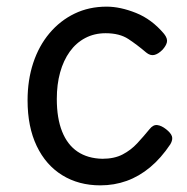

<svg xmlns="http://www.w3.org/2000/svg" viewBox="-20 -539 562 578"><path d="M282 19Q217 19 167.5 -11.5Q118 -42 90.5 -99.5Q63 -157 63 -237Q63 -298 80 -349.5Q97 -401 129 -439Q161 -477 204.5 -498Q248 -519 301 -519Q342 -519 389.5 -500Q437 -481 474 -437Q485 -423 482.5 -412Q480 -401 469 -389Q456 -376 444 -373.5Q432 -371 420 -381Q393 -404 366.5 -421.5Q340 -439 298 -439Q264 -439 236.5 -424.5Q209 -410 190 -383.5Q171 -357 161 -321Q151 -285 151 -241Q151 -183 167 -143Q183 -103 213.5 -82.5Q244 -62 288 -61Q324 -61 349 -74Q374 -87 393 -107.5Q412 -128 430 -150Q441 -164 453.5 -162.5Q466 -161 480 -150Q494 -139 497.5 -129Q501 -119 493 -105Q465 -63 432 -35.5Q399 -8 361.5 5.5Q324 19 282 19Z"/></svg>

Font: Playwrite AT
Style: Regular
Weight: 400
Designer: Veronika Burian, José Scaglione
Foundry: TypeTogether
Version: Version 1.002